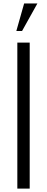

<svg xmlns="http://www.w3.org/2000/svg" viewBox="-20 -1110 277 1130"><path d="M82 0V-859.4H154.8V0ZM76.2 -927.7 122.1 -1089.8H200.2L109.9 -927.7Z"/></svg>

Font: Antonio Thin
Style: Regular
Weight: 250
Designer: Vernon Adams
Foundry: Vernon Adams
Version: Version 1.002